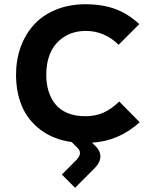

<svg xmlns="http://www.w3.org/2000/svg" viewBox="-20 -660 705 900"><path d="M539.1 -184.1 634.8 -86.9Q536.6 1.5 411.1 8.8L426.8 23.9Q450.2 45.9 450.4 73Q450.7 100.1 425.8 126L332 220.2L270 158.2L338.9 88.9Q368.2 58.1 344.2 34.2L315.9 5.9Q230 -6.3 170.4 -51.3Q110.8 -96.2 83 -161.9Q55.2 -227.5 55.2 -310.1Q55.2 -379.4 76.9 -439.5Q98.6 -499.5 139.2 -544.2Q179.7 -588.9 241.9 -614.5Q304.2 -640.1 380.9 -640.1Q459.5 -640.1 520.5 -617.7Q581.5 -595.2 632.8 -546.9L536.1 -450.2Q469.7 -515.1 381.8 -515.1Q322.3 -514.6 279.8 -486.8Q237.3 -459 217 -413.6Q196.8 -368.2 196.8 -310.1Q196.8 -268.1 207.3 -233.4Q217.8 -198.7 239.3 -171.9Q260.7 -145 296.6 -130.1Q332.5 -115.2 379.9 -115.2Q425.8 -115.2 463.4 -131.3Q501 -147.5 539.1 -184.1Z"/></svg>

Font: Sinkin Sans 600 SemiBold
Style: Regular
Weight: 600
Designer: Keith Bates
Foundry: K-Type
Version: Sinkin Sans (version 1.0)  by Keith Bates   •   © 2014   www